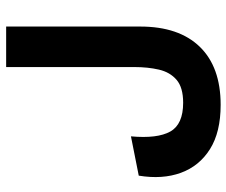

<svg xmlns="http://www.w3.org/2000/svg" viewBox="-78 -666 755 640"><g transform="rotate(-90 300.0 -346.5)"><path d="M531 -704V-257Q531 -128 463.5 -58.5Q396 11 270 11Q179 11 122.5 -24.5Q66 -60 43.5 -121.5Q21 -183 34 -262L165 -288Q157 -200 181 -157Q205 -114 277 -114Q328 -114 353.5 -136Q379 -158 387.5 -195Q396 -232 396 -277V-704Z"/></g></svg>

Font: Prodigy Sans SemiBold
Style: Regular
Weight: 600
Designer: Wei Huang
Foundry: Wei Huang
Version: Version 1.003; ttfautohint (v1.8.3)